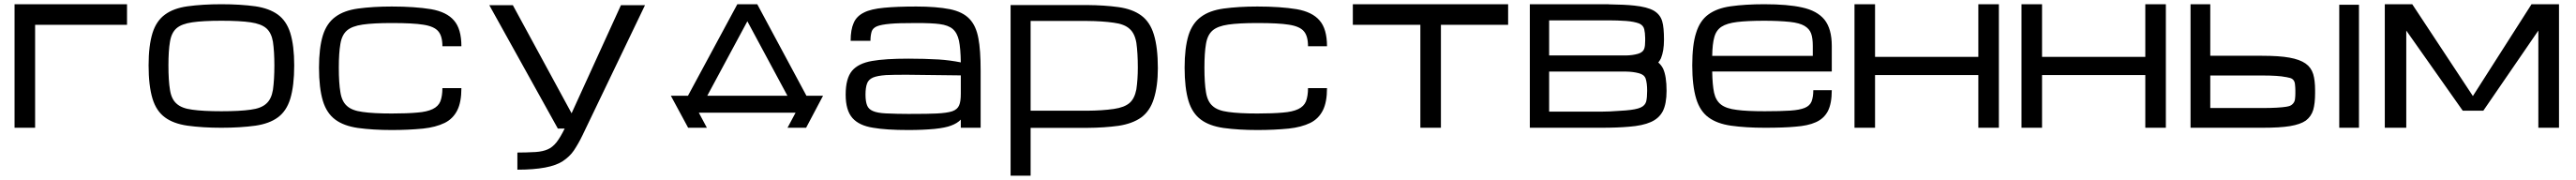

<svg xmlns="http://www.w3.org/2000/svg" viewBox="-20 -604 12178 851"><path d="M48.8 -584H580.6V-486.8H146V0H48.8Z M1026.9 0Q938 0 866.7 -9.8Q799.8 -19.5 760.3 -48.8Q719.2 -78.6 701.2 -137.2Q682.6 -198.7 682.6 -294.9Q682.6 -388.2 701.2 -448.2Q719.2 -505.4 760.3 -535.2Q800.3 -564.9 866.7 -574.2Q938 -584 1026.9 -584Q1116.2 -584 1187.5 -574.2Q1252.9 -564.5 1293.5 -535.2Q1334.5 -505.4 1352.5 -448.2Q1371.1 -388.2 1371.1 -294.9Q1371.1 -198.7 1352.5 -137.2Q1334.5 -78.6 1293.5 -48.8Q1253.9 -19.5 1187.5 -9.8Q1116.2 0 1026.9 0ZM1277.3 -294.9Q1277.3 -360.4 1270.5 -406.7Q1263.2 -449.2 1239.3 -470.2Q1215.3 -491.2 1165 -498.5Q1114.7 -505.9 1026.9 -505.9Q939.5 -505.9 889.2 -498.5Q838.4 -491.2 814.5 -470.2Q790.5 -449.2 783.7 -406.7Q776.4 -365.2 776.4 -294.9Q776.4 -222.7 783.7 -179.2Q790.5 -135.3 814.5 -114.3Q838.4 -91.8 889.2 -85.4Q939.5 -78.1 1026.9 -78.1Q1114.3 -78.1 1165 -85.4Q1215.3 -91.8 1239.3 -114.3Q1263.2 -135.3 1270.5 -179.2Q1277.3 -227.1 1277.3 -294.9Z M1832.5 10.7Q1743.7 10.7 1672.4 1Q1605.5 -8.8 1565.9 -38.1Q1524.9 -67.9 1506.8 -126.5Q1488.3 -188 1488.3 -284.2Q1488.3 -377.4 1506.8 -437.5Q1524.9 -494.6 1565.9 -524.4Q1606 -554.2 1672.4 -563.5Q1743.7 -573.2 1832.5 -573.2Q1940.9 -573.2 2018.6 -560.5Q2092.3 -547.4 2126.5 -507.3Q2161.6 -467.3 2161.6 -385.3H2071.8Q2071.8 -433.6 2052.2 -456.1Q2032.7 -479.5 1981 -487.3Q1933.6 -495.1 1832.5 -495.1Q1745.1 -495.1 1694.8 -487.8Q1644 -480.5 1620.1 -459.5Q1596.2 -438.5 1589.4 -396Q1582 -354 1582 -284.2Q1582 -211.9 1589.4 -168.5Q1596.2 -124.5 1620.1 -103.5Q1644 -81.1 1694.8 -74.7Q1745.1 -67.4 1832.5 -67.4Q1906.2 -67.4 1953.1 -71.8Q1998.5 -75.2 2025.9 -88.4Q2052.2 -101.1 2062 -124.5Q2071.8 -149.9 2071.8 -187.5H2161.6Q2161.6 -121.1 2142.1 -82.5Q2122.1 -42.5 2082.5 -22.9Q2040 -2.4 1980.5 3.9Q1911.1 10.7 1832.5 10.7Z M2426.3 117.2Q2466.3 117.2 2512.7 114.7Q2546.9 112.3 2569.8 102.1Q2591.8 92.8 2611.3 68.8Q2630.4 43.9 2649.9 3.9H2617.7L2293.5 -579.6H2404.8L2682.6 -68.4L2916 -579.6H3029.8L2733.9 36.1Q2715.8 73.7 2693.4 107.4Q2674.3 135.7 2640.6 158.2Q2609.9 178.2 2557.6 188Q2503.9 198.2 2426.3 198.2Z M3466.3 -584 3232.9 -151.4H3151.9L3233.4 -0.5H3233.9V0H3322.3L3284.2 -71.3H3741.7L3703.6 0H3791.5L3871.6 -151.4H3793L3560.5 -584ZM3703.1 -151.4H3324.2L3513.7 -503.4Z M4274.9 10.7Q4169.4 10.7 4108.4 0Q4042 -10.3 4010.7 -45.9Q3978.5 -82 3978.5 -156.7Q3978.5 -233.4 4008.8 -269.5Q4038.6 -304.7 4104 -315.9Q4165 -326.7 4274.9 -326.7Q4349.6 -326.7 4418.9 -322.8Q4471.7 -319.3 4522.9 -309.1Q4522 -374 4514.2 -411.6Q4506.3 -448.2 4484.9 -466.8Q4463.9 -484.9 4422.4 -490.2Q4386.7 -495.1 4312.5 -495.1Q4226.1 -495.1 4190.4 -491.7Q4146 -487.8 4126 -479.5Q4106 -470.7 4101.1 -454.1Q4095.7 -435.1 4095.7 -411.1H4002Q4002 -463.9 4016.6 -496.1Q4030.3 -527.8 4065.4 -544.9Q4097.7 -561.5 4160.6 -567.4Q4220.7 -573.2 4312.5 -573.2Q4406.7 -573.2 4471.7 -560.5Q4532.2 -547.9 4563.5 -515.1Q4595.2 -482.4 4606 -422.9Q4616.7 -367.7 4616.7 -270.5V0H4522.9V-38.6Q4506.3 -21 4477.1 -10.3Q4450.7 0 4399.4 5.4Q4343.3 10.7 4274.9 10.7ZM4274.9 -65.4Q4373 -65.4 4408.2 -67.4Q4458 -69.8 4482.9 -78.1Q4507.3 -86.9 4515.1 -106.4Q4522.9 -124 4522.9 -161.1V-247.6L4274.9 -250.5Q4209 -251 4168.9 -249Q4128.4 -246.1 4107.4 -237.3Q4085.9 -227.5 4079.6 -209Q4072.3 -189.5 4072.3 -156.7Q4072.3 -125 4079.6 -106.4Q4086.4 -87.9 4107.4 -79.1Q4128.4 -69.8 4168.9 -67.9Q4224.1 -65.4 4274.9 -65.4Z M4758.3 -580.1V226.6H4853V0.5H5120.6Q5201.7 0 5269 -9.3Q5335 -19.5 5376 -48.8Q5417.5 -79.1 5435.5 -136.7Q5454.6 -196.8 5454.6 -281.7Q5454.6 -379.9 5435.5 -441.4Q5417.5 -500.5 5376 -530.8Q5335 -561 5269 -570.3Q5201.7 -579.6 5120.6 -580.1ZM5120.6 -504.9Q5191.9 -504.4 5246.1 -496.6Q5296.9 -490.2 5321.3 -467.3Q5345.2 -446.3 5353 -401.9Q5359.9 -353 5359.9 -284.7Q5359.9 -228.5 5353 -181.6Q5344.7 -138.2 5321.3 -117.7Q5296.9 -96.2 5246.1 -88.9Q5191.9 -81.1 5120.6 -80.6H4853V-504.9Z M5925.3 10.7Q5836.4 10.7 5765.1 1Q5698.2 -8.8 5658.7 -38.1Q5617.7 -67.9 5599.6 -126.5Q5581.1 -188 5581.1 -284.2Q5581.1 -377.4 5599.6 -437.5Q5617.7 -494.6 5658.7 -524.4Q5698.7 -554.2 5765.1 -563.5Q5836.4 -573.2 5925.3 -573.2Q6033.7 -573.2 6111.3 -560.5Q6185.1 -547.4 6219.2 -507.3Q6254.4 -467.3 6254.4 -385.3H6164.6Q6164.6 -433.6 6145 -456.1Q6125.5 -479.5 6073.7 -487.3Q6026.4 -495.1 5925.3 -495.1Q5837.9 -495.1 5787.6 -487.8Q5736.8 -480.5 5712.9 -459.5Q5689 -438.5 5682.1 -396Q5674.8 -354 5674.8 -284.2Q5674.8 -211.9 5682.1 -168.5Q5689 -124.5 5712.9 -103.5Q5736.8 -81.1 5787.6 -74.7Q5837.9 -67.4 5925.3 -67.4Q5999 -67.4 6045.9 -71.8Q6091.3 -75.2 6118.7 -88.4Q6145 -101.1 6154.8 -124.5Q6164.6 -149.9 6164.6 -187.5H6254.4Q6254.4 -121.1 6234.9 -82.5Q6214.8 -42.5 6175.3 -22.9Q6132.8 -2.4 6073.2 3.9Q6003.9 10.7 5925.3 10.7Z M7110.8 -584V-486.8H6793V0H6695.8V-486.8H6376.5V-584Z M7213.4 -584V0H7550.3Q7627.4 0 7682.6 -4.9Q7746.6 -9.8 7785.2 -26.9Q7824.2 -43.9 7842.3 -78.6Q7859.9 -113.8 7859.9 -174.8Q7859.9 -243.2 7843.8 -278.8Q7835.9 -295.4 7820.8 -308.6Q7828.6 -317.9 7833.5 -328.6Q7847.7 -363.3 7847.7 -415.5V-416Q7847.7 -474.6 7839.4 -502.9Q7830.1 -535.6 7799.3 -553.7Q7768.1 -571.3 7707.5 -577.6Q7663.1 -582.5 7586.4 -583.5V-584ZM7304.7 -76.2V-265.6H7668Q7702.1 -265.1 7729 -257.8Q7754.4 -251.5 7761.2 -231.9Q7768.1 -210.4 7768.1 -174.8Q7768.1 -143.6 7763.7 -124.5Q7758.3 -105 7737.3 -95.7Q7715.8 -85.9 7667 -82Q7648.4 -81.1 7639.2 -80.1Q7589.4 -76.2 7550.3 -76.2ZM7304.7 -507.8H7586.4Q7627.9 -507.8 7668.9 -504.9Q7706.5 -502 7731 -492.7Q7750 -483.9 7754.4 -465.8Q7758.3 -449.7 7758.8 -424.3V-415.5V-413.6V-411.6Q7758.8 -387.7 7754.9 -375.5Q7749 -356.4 7724.6 -349.6Q7699.2 -342.3 7667.5 -341.8H7304.7Z M8641.1 -177.7Q8641.1 -114.7 8622.6 -78.6Q8603.5 -42.5 8564.9 -25.9Q8528.3 -9.3 8466.8 -4.9Q8415 0 8324.2 0Q8234.4 0 8164.6 -9.8Q8098.1 -19.5 8058.6 -48.8Q8018.1 -78.1 8000 -137.2Q7981.4 -198.7 7981.4 -294.9Q7981.4 -392.6 7999.5 -448.2Q8017.1 -505.9 8057.1 -535.2Q8097.2 -564.9 8162.6 -574.2Q8232.4 -584 8321.8 -584Q8433.6 -584 8500.5 -568.8Q8571.3 -553.7 8606.4 -511.2Q8641.1 -467.8 8641.1 -386.7V-266.1H8075.7Q8076.7 -203.1 8084.5 -166Q8092.8 -128.4 8117.7 -109.4Q8142.6 -90.3 8192.4 -84.5Q8236.8 -78.1 8324.2 -78.1Q8398.4 -78.1 8444.3 -81.1Q8489.3 -84 8513.7 -94.2Q8537.1 -104 8545.4 -124Q8553.7 -146 8553.7 -177.7ZM8321.8 -505.9Q8242.2 -505.9 8193.8 -500Q8145 -494.1 8119.6 -477.5Q8094.2 -460.9 8085.4 -427.2Q8076.7 -397 8075.7 -339.8H8551.3V-386.7Q8551.3 -423.8 8543.5 -445.3Q8535.6 -467.8 8511.7 -481.9Q8488.3 -495.6 8442.9 -500.5Q8390.1 -505.9 8321.8 -505.9Z M8748.5 0H8845.7V-249H9155.8H9236.8H9334V0H9431.2V-356.4V-437.5V-584H9334V-335H8845.7V-356.4V-437.5V-584H8748.5Z M9538.1 0H9635.3V-249H9945.3H10026.4H10123.5V0H10220.7V-356.4V-437.5V-584H10123.5V-335H9635.3V-356.4V-437.5V-584H9538.1Z M10430.7 -584V-340.3H10674.3Q10757.8 -340.3 10805.2 -331.5Q10854 -322.8 10881.3 -303.7Q10907.7 -285.2 10917.5 -253.4Q10926.3 -223.6 10926.3 -177.2V-163.1Q10926.3 -115.2 10917.5 -84.5Q10908.2 -53.7 10882.8 -34.2Q10857.4 -16.1 10807.6 -7.8Q10761.2 0 10676.3 0H10337.4V-584ZM10676.3 -93.3Q10752.9 -93.3 10792 -99.6L10792.5 -100.1Q10793.5 -100.1 10794.9 -100.3Q10796.4 -100.6 10798.1 -101.1Q10799.8 -101.6 10800.8 -101.6Q10813.5 -104.5 10822 -114.3Q10830.6 -124 10831.5 -137.2Q10833 -148.9 10833 -163.1V-177.2Q10833 -189.9 10831.1 -206.5Q10828.6 -229.5 10808.1 -235.4Q10798.3 -237.8 10789.1 -239.7H10788.6H10787.6Q10753.4 -247.1 10674.3 -247.1H10430.7V-93.3ZM11040.5 -581.5H11133.8V0H11040.5Z M11255.9 0H11357.4V-459.5L11624.5 -80.6H11721.7L11981.9 -459.5V0H12079.6V-584H11949.7L11673.3 -151.4L11672.4 -149.9L11385.7 -584H11255.9Z"/></svg>

Font: Michroma+
Style: Regular
Weight: 400
Designer: beogot
Foundry: beogot
Version: Version